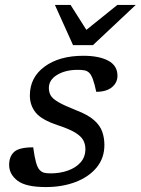

<svg xmlns="http://www.w3.org/2000/svg" viewBox="-20 -748 570 778"><path d="M114.5 -151Q120 -111 126 -89.8Q132 -68.5 140.5 -59.5Q149 -50.5 159 -48Q169 -45.5 185.5 -45.5Q223 -45.5 255 -56.8Q287 -68 306.5 -90Q326 -112 326 -144Q326 -164 317.2 -180Q308.5 -196 285 -210.5Q261.5 -225 216 -240Q148 -262.5 124.5 -292Q101 -321.5 101 -361Q101 -434.5 160.8 -478.2Q220.5 -522 317.5 -522Q381.5 -522 418.8 -502Q456 -482 456 -441Q456 -413 433.5 -394.5Q411 -376 370 -376Q357 -439 341.5 -453Q333 -461 322.2 -463Q311.5 -465 294.5 -465Q245.5 -465 211.8 -444.8Q178 -424.5 178 -391.5Q178 -374.5 185.5 -361.2Q193 -348 216.5 -334.2Q240 -320.5 288 -301.5Q336.5 -283 361 -261.2Q385.5 -239.5 394.2 -214.5Q403 -189.5 403 -160.5Q403 -107.5 371.5 -69.2Q340 -31 286.2 -10.5Q232.5 10 165.5 10Q84.5 10 50.8 -16Q17 -42 17 -80Q17 -113.5 37 -132.2Q57 -151 114.5 -151ZM530 -728 356.5 -565H276L202.5 -728H266L330 -627L455.5 -728Z"/></svg>

Font: Newsreader Caption
Style: Italic
Weight: 400
Italic angle: -17°
Designer: Hugues Gentile
Foundry: Production Type
Version: Version 1.001